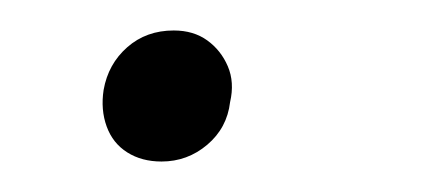

<svg xmlns="http://www.w3.org/2000/svg" viewBox="-20 -101 292 126"><path d="M86 5Q73 5 63.5 -1Q54 -7 50 -18Q46 -29 48 -42Q51 -59 63.5 -70Q76 -81 94 -81Q107 -81 116 -74.5Q125 -68 129.5 -57.5Q134 -47 131 -34Q129 -17 116 -6Q103 5 86 5Z"/></svg>

Font: Ysabeau Infant Light
Style: Italic
Weight: 300
Italic angle: -12°
Designer: Christian Thalmann (Catharsis Fonts)
Version: Version 2.001;gftools[0.9.30]; featfreeze: ss01,ss02,lnum